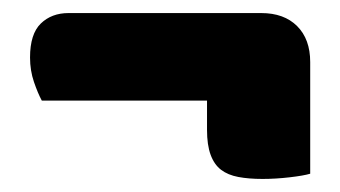

<svg xmlns="http://www.w3.org/2000/svg" viewBox="-20 -376 521 294"><path d="M380 -356Q415 -356 435 -336Q455 -316 455 -281V-110Q445 -107 423.5 -104.5Q402 -102 382 -102Q361 -102 345 -105Q329 -108 318.5 -116Q308 -124 302.5 -139Q297 -154 297 -177V-222H44Q38 -233 32 -250.5Q26 -268 26 -288Q26 -324 42.5 -340Q59 -356 85 -356Z"/></svg>

Font: Baloo Chettan
Style: Regular
Weight: 400
Designer: Maithili Shingre and Ek Type
Foundry: Ek Type
Version: Version 1.443;PS 1.000;hotconv 16.6.51;makeotf.lib2.5.65220;